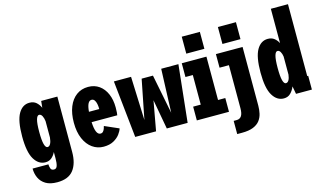

<svg xmlns="http://www.w3.org/2000/svg" viewBox="-104 -1087 2746 1624"><g transform="rotate(-15 1269.0 -275.0)"><path d="M170.5 11Q110 11 72.5 -51.5Q35 -114 35 -251Q35 -388 70.8 -449.5Q106.5 -511 167.5 -511Q204 -511 226.8 -491Q249.5 -471 262.5 -441.5L268.5 -500H410V-16Q410 85.5 365.5 142.8Q321 200 223.5 200Q161 200 123 177Q85 154 67.5 116.2Q50 78.5 50 34H188.5Q188.5 51.5 194.8 70Q201 88.5 224.5 88.5Q245 88.5 252.5 65.5Q260 42.5 260 1.5V-55Q246.5 -26.5 224.5 -7.8Q202.5 11 170.5 11ZM184.5 -251Q184.5 -177.5 193.8 -143.2Q203 -109 220 -109Q236.5 -109 246.8 -129Q257 -149 260 -182V-325Q257 -352.5 246.8 -371.8Q236.5 -391 220 -391Q203.5 -391 194 -357.8Q184.5 -324.5 184.5 -251Z M680 11Q626 11 582.2 -20Q538.5 -51 513 -109.5Q487.5 -168 487.5 -250Q487.5 -330 511.2 -388.8Q535 -447.5 578.8 -479.8Q622.5 -512 681.5 -512Q737 -512 777.8 -483Q818.5 -454 840.8 -402.5Q863 -351 863 -284Q863 -254 861.5 -238.5Q860 -223 858.5 -216H634Q639 -103 682.5 -103Q697 -103 705.8 -113Q714.5 -123 719 -136Q723.5 -149 725.5 -158L849 -104Q843 -82 823 -55Q803 -28 767.5 -8.5Q732 11 680 11ZM681.5 -399Q642.5 -399 635 -306.5H725V-312.5Q725 -331.5 721 -351.5Q717 -371.5 707.5 -385.2Q698 -399 681.5 -399Z M958 0 905 -500H1055.5L1070 -118L1138 -462H1237L1305 -118.5L1319.5 -500H1470L1417 0H1234.5L1187.5 -259.5L1140.5 0Z M1557.5 -717H1716V-568.5H1557.5ZM1497.5 0V-120.5H1564V-379.5H1499.5V-500H1715.5V-120.5H1779V0Z M1874 -717H2032V-568.5H1874ZM1797.5 200V84.5H1824Q1852 84.5 1866.2 63Q1880.5 41.5 1880.5 -4.5V-381H1798.5V-500H2032V14Q2032 49 2024.5 82.5Q2017 116 1996.8 142.5Q1976.5 169 1938.5 184.5Q1900.5 200 1839.5 200Z M2258 11Q2197.5 11 2160 -51.5Q2122.5 -114 2122.5 -251Q2122.5 -388 2158.2 -449.5Q2194 -511 2255 -511Q2289 -511 2311.2 -493.2Q2333.5 -475.5 2346.5 -449V-750H2496.5V-120.5H2505V0H2366L2353.5 -68.5Q2340.5 -35.5 2317.2 -12.2Q2294 11 2258 11ZM2272.5 -251Q2272.5 -177.5 2281.5 -143.2Q2290.5 -109 2307.5 -109Q2323 -109 2333 -126.5Q2343 -144 2346.5 -173.5V-332Q2343 -357 2333 -374Q2323 -391 2308 -391Q2291 -391 2281.8 -357.8Q2272.5 -324.5 2272.5 -251Z"/></g></svg>

Font: Trispace Condensed
Style: Bold
Weight: 700
Width: 3
Designer: Tyler Finck
Foundry: Etcetera Type Company
Version: Version 1.210; ttfautohint (v1.8.3)